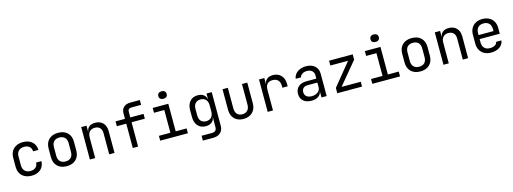

<svg xmlns="http://www.w3.org/2000/svg" viewBox="-5 -1872 8410 3147"><g transform="rotate(-15 4200.0 -298.5)"><path d="M304 10Q204 10 144.5 -46Q85 -102 85 -200V-350Q85 -448 144.5 -504Q204 -560 304 -560Q399 -560 457 -509Q515 -458 518 -370H428Q425 -423 392.5 -451.5Q360 -480 304 -480Q245 -480 210 -446.5Q175 -413 175 -351V-200Q175 -138 210 -104Q245 -70 304 -70Q360 -70 392.5 -99Q425 -128 428 -180H518Q515 -92 457 -41Q399 10 304 10Z M900 8Q800 8 742.5 -48.5Q685 -105 685 -202V-348Q685 -446 742.5 -502Q800 -558 900 -558Q1000 -558 1057.5 -502Q1115 -446 1115 -349V-202Q1115 -105 1057.5 -48.5Q1000 8 900 8ZM900 -72Q959 -72 992 -105Q1025 -138 1025 -202V-348Q1025 -412 992 -445Q959 -478 900 -478Q842 -478 808.5 -445Q775 -412 775 -348V-202Q775 -138 808.5 -105Q842 -72 900 -72Z M1292 0V-550H1382V-445H1383Q1390 -500 1428 -530Q1466 -560 1529 -560Q1612 -560 1661 -509Q1710 -458 1710 -370V0H1620V-360Q1620 -419 1588.5 -450.5Q1557 -482 1503 -482Q1447 -482 1414.5 -448Q1382 -414 1382 -350V0Z M2020 0V-413H1860V-495H2020V-590Q2020 -655 2061 -692.5Q2102 -730 2174 -730H2335V-648H2174Q2110 -648 2110 -590V-495H2335V-413H2110V0Z M2485 0V-82H2680V-468H2505V-550H2770V-82H2955V0ZM2715 -649Q2682 -649 2663 -666Q2644 -683 2644 -712Q2644 -742 2663 -759.5Q2682 -777 2715 -777Q2748 -777 2767 -759.5Q2786 -742 2786 -712Q2786 -683 2767 -666Q2748 -649 2715 -649Z M3161 180V98H3336Q3417 98 3417 20V-50L3419 -150H3417Q3412 -97 3372.5 -66Q3333 -35 3271 -35Q3186 -35 3137 -90.5Q3088 -146 3088 -240V-356Q3088 -450 3137 -505Q3186 -560 3271 -560Q3333 -560 3372.5 -529Q3412 -498 3417 -445H3418V-550H3507V20Q3507 94 3461.5 137Q3416 180 3335 180ZM3298 -113Q3354 -113 3386 -148Q3418 -183 3418 -245V-350Q3418 -412 3386 -447Q3354 -482 3298 -482Q3241 -482 3209.5 -448Q3178 -414 3178 -350V-245Q3178 -181 3209.5 -147Q3241 -113 3298 -113Z M3899 10Q3804 10 3747 -46.5Q3690 -103 3690 -200V-550H3780V-200Q3780 -138 3812 -103.5Q3844 -69 3899 -69Q3955 -69 3987.5 -103.5Q4020 -138 4020 -200V-550H4110V-200Q4110 -103 4052 -46.5Q3994 10 3899 10Z M4309 0V-550H4399V-445H4400Q4407 -500 4445 -530Q4483 -560 4546 -560Q4632 -560 4683 -505.5Q4734 -451 4734 -358V-320H4644V-350Q4644 -413 4612 -447.5Q4580 -482 4519 -482Q4399 -482 4399 -350V0Z M5052 10Q4965 10 4915 -34.5Q4865 -79 4865 -155Q4865 -232 4915 -276Q4965 -320 5050 -320H5220V-375Q5220 -425 5188 -453Q5156 -481 5102 -481Q5050 -481 5019 -457.5Q4988 -434 4983 -405H4893Q4899 -451 4927.5 -485.5Q4956 -520 5002 -540Q5048 -560 5105 -560Q5200 -560 5255 -511Q5310 -462 5310 -378V0H5222V-105H5221Q5215 -52 5169.5 -21Q5124 10 5052 10ZM5074 -61Q5138 -61 5179 -93Q5220 -125 5220 -175V-253H5052Q5007 -253 4981 -228Q4955 -203 4955 -160Q4955 -114 4986.5 -87.5Q5018 -61 5074 -61Z M5490 0V-90L5798 -468H5498V-550H5899V-460L5585 -82H5910V0Z M6085 0V-82H6280V-468H6105V-550H6370V-82H6555V0ZM6315 -649Q6282 -649 6263 -666Q6244 -683 6244 -712Q6244 -742 6263 -759.5Q6282 -777 6315 -777Q6348 -777 6367 -759.5Q6386 -742 6386 -712Q6386 -683 6367 -666Q6348 -649 6315 -649Z M6900 8Q6800 8 6742.5 -48.5Q6685 -105 6685 -202V-348Q6685 -446 6742.5 -502Q6800 -558 6900 -558Q7000 -558 7057.5 -502Q7115 -446 7115 -349V-202Q7115 -105 7057.5 -48.5Q7000 8 6900 8ZM6900 -72Q6959 -72 6992 -105Q7025 -138 7025 -202V-348Q7025 -412 6992 -445Q6959 -478 6900 -478Q6842 -478 6808.5 -445Q6775 -412 6775 -348V-202Q6775 -138 6808.5 -105Q6842 -72 6900 -72Z M7292 0V-550H7382V-445H7383Q7390 -500 7428 -530Q7466 -560 7529 -560Q7612 -560 7661 -509Q7710 -458 7710 -370V0H7620V-360Q7620 -419 7588.5 -450.5Q7557 -482 7503 -482Q7447 -482 7414.5 -448Q7382 -414 7382 -350V0Z M8100 10Q8035 10 7986.5 -16Q7938 -42 7911.5 -89.5Q7885 -137 7885 -200V-350Q7885 -414 7911.5 -461Q7938 -508 7986.5 -534Q8035 -560 8100 -560Q8165 -560 8213.5 -534Q8262 -508 8288.5 -461Q8315 -414 8315 -350V-253H7973V-200Q7973 -135 8006 -100.5Q8039 -66 8100 -66Q8152 -66 8184 -84.5Q8216 -103 8223 -140H8313Q8304 -71 8245.5 -30.5Q8187 10 8100 10ZM7973 -321H8227V-350Q8227 -415 8194.5 -450Q8162 -485 8100 -485Q8039 -485 8006 -450Q7973 -415 7973 -350Z"/></g></svg>

Font: NKDuy Mono
Style: Regular
Weight: 400
Monospace: yes
Designer: NKDuy
Foundry: NKDuy
Version: Version 2.251; ttfautohint (v1.8.4.7-5d5b)